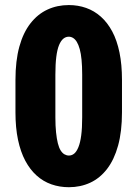

<svg xmlns="http://www.w3.org/2000/svg" viewBox="-20 -741 551 770"><path d="M469.2 -420.4V-290.5Q469.2 -213.9 453.6 -157.2Q438 -100.6 409.4 -63.5Q380.9 -26.4 341.8 -8.3Q302.7 9.8 256.3 9.8Q219.2 9.8 186.3 -1.7Q153.3 -13.2 127 -36.9Q100.6 -60.5 81.5 -96.2Q62.5 -131.8 52.2 -180.4Q42 -229 42 -290.5V-420.4Q42 -497.6 57.6 -554Q73.2 -610.4 102.3 -647.5Q131.3 -684.6 170.4 -702.6Q209.5 -720.7 255.9 -720.7Q293 -720.7 325.4 -709.2Q357.9 -697.8 384.5 -674.1Q411.1 -650.4 430.2 -614.7Q449.2 -579.1 459.2 -530.5Q469.2 -481.9 469.2 -420.4ZM309.6 -270.5V-441.4Q309.6 -475.6 307.1 -501Q304.7 -526.4 299.8 -543.9Q294.9 -561.5 288.3 -572.5Q281.7 -583.5 273.4 -588.6Q265.1 -593.8 255.9 -593.8Q243.7 -593.8 233.9 -585.7Q224.1 -577.6 216.8 -560.1Q209.5 -542.5 205.8 -513.2Q202.1 -483.9 202.1 -441.4V-270.5Q202.1 -235.8 204.8 -210.2Q207.5 -184.6 211.9 -166.7Q216.3 -148.9 223.1 -137.9Q230 -127 238.5 -122.1Q247.1 -117.2 256.3 -117.2Q268.1 -117.2 277.6 -125Q287.1 -132.8 294.4 -150.6Q301.8 -168.5 305.7 -198Q309.6 -227.5 309.6 -270.5Z"/></svg>

Font: Roboto Condensed Black
Style: Regular
Weight: 900
Designer: Christian Robertson
Foundry: Google
Version: Version 3.008; 2023